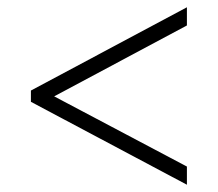

<svg xmlns="http://www.w3.org/2000/svg" viewBox="-20 -622 599 528"><path d="M494 -114 65 -342V-373L494 -602V-552L129 -357L494 -164Z"/></svg>

Font: Noto Serif Tamil Light
Style: Regular
Weight: 300
Designer: Indian Type Foundry, Tom Grace, and the Monotype Design Team
Foundry: Monotype Imaging Inc.
Version: Version 2.004; ttfautohint (v1.8.4.7-5d5b)